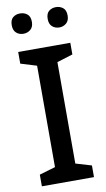

<svg xmlns="http://www.w3.org/2000/svg" viewBox="-100 -958 553 1005"><g transform="rotate(-10 177.0 -455.5)"><path d="M315 0H38V-62L123 -87V-626L38 -652V-714H315V-652L231 -626V-87L315 -62ZM29 -857Q29 -886 44.5 -898.5Q60 -911 82 -911Q104 -911 120 -898.5Q136 -886 136 -857Q136 -830 120 -816.5Q104 -803 82 -803Q60 -803 44.5 -816.5Q29 -830 29 -857ZM220 -857Q220 -886 235.5 -898.5Q251 -911 273 -911Q294 -911 310 -898.5Q326 -886 326 -857Q326 -830 310 -816.5Q294 -803 273 -803Q251 -803 235.5 -816.5Q220 -830 220 -857Z"/></g></svg>

Font: Noto Sans Telugu Medium
Style: Regular
Weight: 500
Designer: Jelle Bosma - Monotype Design Team
Foundry: Monotype Imaging Inc.
Version: Version 2.005; ttfautohint (v1.8.4.7-5d5b)